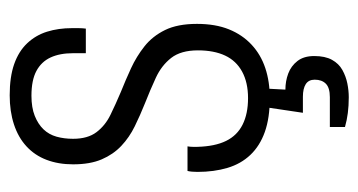

<svg xmlns="http://www.w3.org/2000/svg" viewBox="-196 -382 757 406"><g transform="rotate(-90 183.0 -179.5)"><path d="M178 12Q136 12 106.5 1.5Q77 -9 58 -29Q39 -49 30.5 -77.5Q22 -106 22 -141Q22 -147 22.5 -152.5Q23 -158 24 -162H76Q75 -156 75 -151Q75 -146 75 -141Q76 -104 87.5 -80.5Q99 -57 122 -45.5Q145 -34 178 -34Q211 -34 234 -46.5Q257 -59 268 -82.5Q279 -106 279 -140Q279 -176 263 -196.5Q247 -217 221 -229Q195 -241 167 -252Q142 -262 118.5 -273.5Q95 -285 77 -302Q59 -319 48.5 -343.5Q38 -368 38 -404Q38 -435 47.5 -460Q57 -485 76 -502.5Q95 -520 122.5 -529Q150 -538 184 -538Q223 -538 250 -528.5Q277 -519 294 -501Q311 -483 318.5 -459Q326 -435 326 -406Q326 -400 326 -392.5Q326 -385 325 -377H273V-404Q273 -432 264 -451.5Q255 -471 235.5 -481.5Q216 -492 183 -492Q158 -492 140.5 -485Q123 -478 112 -466.5Q101 -455 96.5 -439Q92 -423 92 -404Q92 -373 106 -354.5Q120 -336 142.5 -325Q165 -314 191 -303Q216 -293 241 -281.5Q266 -270 287.5 -253Q309 -236 322 -209.5Q335 -183 335 -142Q335 -103 323.5 -74.5Q312 -46 291 -26.5Q270 -7 241.5 2.5Q213 12 178 12ZM180 179Q162 179 146.5 177Q131 175 117 171V139H180Q200 139 208.5 130.5Q217 122 217 107Q217 94 207.5 88Q198 82 181 82H147L161 -12H199L196 45Q214 45 230 51Q246 57 256.5 70.5Q267 84 267 106Q267 129 259 143.5Q251 158 237.5 165.5Q224 173 209 176Q194 179 180 179Z"/></g></svg>

Font: Archivo Condensed ExtraLight
Style: Regular
Weight: 250
Width: 3
Designer: Hector Gatti
Foundry: Omnibus-Type
Version: Version 2.001